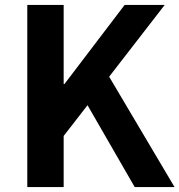

<svg xmlns="http://www.w3.org/2000/svg" viewBox="-20 -761 730 781"><path d="M91 0V-741H239V-419H242L487 -741H650L424 -449L690 0H528L336 -333L239 -208V0Z"/></svg>

Font: Noto Sans SC Thin
Style: Bold
Weight: 700
Version: Version 2.004-H2;hotconv 1.0.118;makeotfexe 2.5.65603